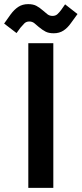

<svg xmlns="http://www.w3.org/2000/svg" viewBox="-68 -909 395 929"><path d="M69 0V-700H190V0ZM12 -749 -48 -795 -16 -840Q1 -863 21 -876Q41 -889 68 -889Q92 -889 107.5 -881Q123 -873 140 -858Q151 -848 161.5 -840Q172 -832 186 -832Q201 -832 210.5 -841Q220 -850 228 -861L247 -888L307 -841L275 -797Q259 -774 239 -761Q219 -748 192 -748Q168 -748 152.5 -756Q137 -764 119 -779Q109 -788 98.5 -796.5Q88 -805 74 -805Q59 -805 49.5 -795.5Q40 -786 31 -775Z"/></svg>

Font: Space Grotesk SemiBold
Style: Regular
Weight: 600
Designer: Florian Karsten
Foundry: Florian Karsten
Version: Version 2.000